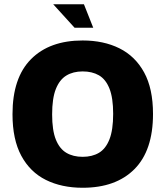

<svg xmlns="http://www.w3.org/2000/svg" viewBox="-20 -872 780 906"><path d="M370 14Q271 14 196.5 -23Q122 -60 80.5 -137Q39 -214 39 -333Q39 -505 126.5 -593Q214 -681 370 -681Q469 -681 543.5 -644Q618 -607 660 -530.5Q702 -454 702 -334Q702 -162 614.5 -74Q527 14 370 14ZM370 -132Q415 -132 447 -151Q479 -170 496.5 -214.5Q514 -259 514 -335Q514 -410 496.5 -454Q479 -498 447 -516.5Q415 -535 370 -535Q325 -535 293 -515.5Q261 -496 243.5 -452Q226 -408 226 -332Q226 -257 243.5 -213.5Q261 -170 293 -151Q325 -132 370 -132ZM332 -741 231 -852H376L420 -741Z"/></svg>

Font: Maven Pro ExtraBold
Style: Regular
Weight: 800
Designer: Joe Prince
Foundry: Joe Prince
Version: Version 2.100